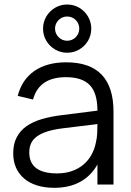

<svg xmlns="http://www.w3.org/2000/svg" viewBox="-20 -838 596 872"><path d="M285 -598.5Q255.5 -598.5 230.2 -613.2Q205 -628 190.2 -653Q175.5 -678 175.5 -708Q175.5 -737.5 190.2 -762.8Q205 -788 230.2 -802.8Q255.5 -817.5 285 -817.5Q315 -817.5 340 -802.8Q365 -788 379.8 -762.8Q394.5 -737.5 394.5 -708Q394.5 -678 379.8 -653Q365 -628 340 -613.2Q315 -598.5 285 -598.5ZM285 -653Q308 -653 324 -669.2Q340 -685.5 340 -708Q340 -731 324 -747Q308 -763 285 -763Q262.5 -763 246.2 -747Q230 -731 230 -708Q230 -685.5 246.2 -669.2Q262.5 -653 285 -653ZM280.5 -555Q495.5 -555 495.5 -330.5V0H422.5V-91Q393.5 -39 344 -12Q294.5 15 226.5 15Q183 15 148.5 4.2Q114 -6.5 90 -26.8Q66 -47 53 -76Q40 -105 40 -141.5Q40 -184 55.8 -214.2Q71.5 -244.5 100.2 -264.8Q129 -285 169.8 -297Q210.5 -309 260 -315L422.5 -335.5Q422.5 -415 388 -451.2Q353.5 -487.5 279.5 -487.5Q157.5 -487.5 130 -386L60.5 -402.5Q79.5 -476.5 136.2 -515.8Q193 -555 280.5 -555ZM267 -255.5Q226 -250.5 196.8 -241.5Q167.5 -232.5 148.8 -219.2Q130 -206 121.5 -187.8Q113 -169.5 113 -145.5Q113 -50.5 239.5 -50.5Q274.5 -50.5 304 -60.2Q333.5 -70 356.2 -88.2Q379 -106.5 394 -132.5Q409 -158.5 415.5 -190.5Q420.5 -211 421.5 -233.8Q422.5 -256.5 422.5 -274.5Z"/></svg>

Font: Vela Sans
Style: Regular
Weight: 400
Designer: Principal design: Mikhail Sharanda - project Manrope.
Design modification: Ravid Balaliev
Foundry: Mikhail Sharanda
Version: Version 1.001